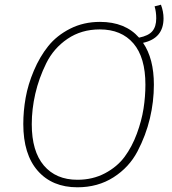

<svg xmlns="http://www.w3.org/2000/svg" viewBox="-20 -786 730 816"><path d="M675 -708Q675 -623 588 -604Q634 -537 634 -426Q634 -354 617 -282.5Q600 -211 564.5 -143Q529 -75 462.5 -32.5Q396 10 309 10Q202 10 140.5 -60Q79 -130 79 -259Q79 -314 89 -370.5Q99 -427 124 -486Q149 -545 185 -590Q221 -635 278 -664Q335 -693 405 -693Q512 -693 571 -626Q611 -634 627.5 -653.5Q644 -673 644 -708Q644 -736 637 -759L664 -766Q675 -737 675 -708ZM309 -22Q374 -22 426 -49.5Q478 -77 509.5 -119.5Q541 -162 561.5 -217.5Q582 -273 590 -324.5Q598 -376 598 -426Q598 -542 547 -601.5Q496 -661 404 -661Q326 -661 267 -621Q208 -581 176.5 -517Q145 -453 130 -387.5Q115 -322 115 -258Q115 -143 166.5 -82.5Q218 -22 309 -22Z"/></svg>

Font: Fira Sans UltraLight
Style: Italic
Weight: 200
Italic angle: -8°
Designer: Carrois Corporate & Edenspiekermann AG
Foundry: Carrois Corporate GbR & Edenspiekermann AG
Version: Version 4.203;PS 004.203;hotconv 1.0.88;makeotf.lib2.5.64775